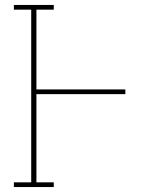

<svg xmlns="http://www.w3.org/2000/svg" viewBox="-20 -755 640 775"><path d="M36 0V-19H106V-716H36V-735H197V-716H127V-394H486V-375H127V-19H197V0Z"/></svg>

Font: Iosevka Etoile Thin
Style: Regular
Weight: 100
Designer: Belleve Invis
Foundry: Belleve Invis
Version: Version 22.1.2; ttfautohint (v1.8.4)